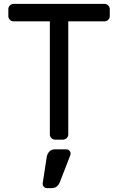

<svg xmlns="http://www.w3.org/2000/svg" viewBox="-20 -720 609 990"><path d="M23 0ZM546 -673V-637Q546 -626 538 -618Q530 -610 519 -610H332V-27Q332 -16 324 -8Q316 0 305 0H264Q253 0 245 -8Q237 -16 237 -27V-610H50Q39 -610 31 -618Q23 -626 23 -637V-673Q23 -684 31 -692Q39 -700 50 -700H519Q530 -700 538 -692Q546 -684 546 -673ZM264 50H322Q331 50 337.5 56.5Q344 63 344 72Q344 76 343 79L289 218Q277 250 246 250H222Q213 250 206.5 243.5Q200 237 200 228V226L221 89Q224 73 234.5 61.5Q245 50 264 50Z"/></svg>

Font: Hezaedrus
Style: Regular
Weight: 400
Designer: Hubert & Fischer
Foundry: Hubert & Fischer
Version: Version 1.10;September 3, 2019;FontCreator 11.5.0.2425 64-bi